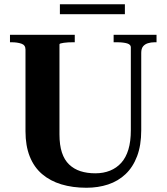

<svg xmlns="http://www.w3.org/2000/svg" viewBox="-20 -874 785 904"><path d="M260 -241Q260 -191 271.5 -156Q283 -121 305.5 -99.5Q328 -78 359 -68Q390 -58 429 -58Q467 -58 498 -70.5Q529 -83 551 -107.5Q573 -132 584.5 -170Q596 -208 596 -261V-652Q596 -658 591.5 -662.5Q587 -667 579 -669.5Q571 -672 559 -673.5Q547 -675 532 -675H515V-710H717V-675H707Q691 -675 676.5 -670.5Q662 -666 653.5 -655.5Q645 -645 645 -625V-261Q645 -190 625.5 -138.5Q606 -87 571 -54Q536 -21 489 -5.5Q442 10 387 10Q322 10 269 -6Q216 -22 178 -54.5Q140 -87 120 -137.5Q100 -188 100 -256V-641Q100 -662 80.5 -668.5Q61 -675 35 -675H27V-710H332V-675H323Q313 -675 301.5 -674.5Q290 -674 280.5 -672.5Q271 -671 265.5 -669.5Q260 -668 260 -665ZM262 -854H568V-807H262Z"/></svg>

Font: Roboto Serif 144pt SemiBold
Style: Regular
Weight: 600
Version: Version 1.008